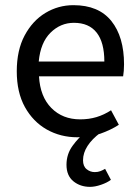

<svg xmlns="http://www.w3.org/2000/svg" viewBox="-20 -519 538 743"><path d="M279.3 12.2Q214.4 12.2 161.1 -17.8Q107.9 -47.9 76.4 -104.7Q44.9 -161.6 44.9 -243.2Q44.9 -324.7 75.4 -381.8Q106 -439 155.8 -469Q205.6 -499 264.2 -499Q361.8 -499 410.9 -437.7Q460 -376.5 460 -270Q460 -256.8 459 -244.9Q458 -232.9 456.5 -223.6H130.9Q135.3 -145 178.7 -101.1Q222.2 -57.1 290.5 -57.1Q324.2 -57.1 353.5 -65.9Q382.8 -74.7 409.7 -92.3L439.9 -36.1Q408.2 -15.6 368.4 -1.7Q328.6 12.2 279.3 12.2ZM129.9 -280.8H383.8Q383.8 -355 354 -392.8Q324.2 -430.7 266.1 -430.7Q213.9 -430.7 175.3 -392.3Q136.7 -354 129.9 -280.8ZM328.6 204.1Q290.5 204.1 263.9 182.4Q237.3 160.6 237.3 118.7Q237.3 77.6 260.7 45.4Q284.2 13.2 308.1 -4.9H368.2Q336.4 18.6 318.8 45.7Q301.3 72.8 301.3 101.1Q301.3 124.5 315.2 135.7Q329.1 147 346.7 147Q358.9 147 368.4 143.3Q377.9 139.6 386.7 134.3L409.2 176.8Q394.5 188 371.1 196Q347.7 204.1 328.6 204.1Z"/></svg>

Font: Varta Light Medium
Style: Regular
Weight: 500
Version: Version 1.004